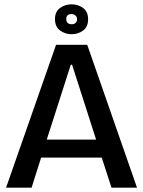

<svg xmlns="http://www.w3.org/2000/svg" viewBox="-20 -867 661 887"><path d="M8 0 239 -660H383L613 0H495L450 -139H170L126 0ZM307 -568 196 -222H424L313 -568ZM311 -709Q280 -709 257 -726.5Q234 -744 234 -779Q234 -813 257 -830Q280 -847 311 -847Q341 -847 364 -830Q387 -813 387 -778Q387 -743 364 -726Q341 -709 311 -709ZM312 -755Q322 -755 329 -761Q336 -767 336 -778Q336 -789 328.5 -795.5Q321 -802 311 -802Q286 -802 286 -779Q286 -755 312 -755Z"/></svg>

Font: Bricolage Grotesque 96pt Medium
Style: Regular
Weight: 500
Designer: Mathieu Triay
Foundry: Atelier Triay
Version: Version 1.001; ttfautohint (v1.8.4.7-5d5b);gftools[0.9.33.de